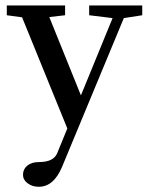

<svg xmlns="http://www.w3.org/2000/svg" viewBox="-20 -469 558 717"><path d="M125 228.5Q100.6 228.5 83.3 215.6Q65.9 202.6 65.9 183.6Q65.9 162.6 82 149.4Q98.1 136.2 125.5 136.2Q179.7 136.2 193.4 103.5L231.4 10.7L62.5 -404.3L5.4 -412.1V-448.7H223.1V-412.1L164.1 -405.3L282.2 -112.8L400.4 -401.4L313 -412.1V-448.7H511.2V-412.1L442.4 -401.4L211.9 153.8Q180.7 228.5 125 228.5Z"/></svg>

Font: Elstob 8pt Medium
Style: Regular
Weight: 500
Designer: Peter S. Baker
Version: Version 1.015